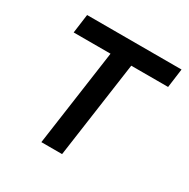

<svg xmlns="http://www.w3.org/2000/svg" viewBox="-121 -611 710 722"><g transform="rotate(30 234.0 -250.0)"><path d="M58 -500H468L457 -418H297L238 0H148L207 -418H47Z"/></g></svg>

Font: Retni Sans Medium
Style: Italic
Weight: 500
Italic angle: -8°
Designer: Vitaly Kuzmin
Foundry: ParaType Ltd.
Version: Version 1.00;June 10, 2019;FontCreator 11.5.0.2425 64-bit; t